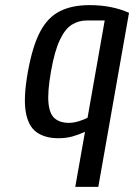

<svg xmlns="http://www.w3.org/2000/svg" viewBox="-20 -530 524 750"><path d="M274 200 312 -15Q288 -4 263 3Q238 10 208 10Q156 10 123 -13.5Q90 -37 80.5 -93.5Q71 -150 89 -250Q107 -350 137 -406.5Q167 -463 214.5 -486.5Q262 -510 329 -510Q374 -510 412 -502.5Q450 -495 484 -480L364 200ZM248 -50Q267 -50 288 -56.5Q309 -63 322 -70L389 -450H319Q287 -450 260.5 -433.5Q234 -417 213.5 -373.5Q193 -330 179 -250Q165 -170 169.5 -126.5Q174 -83 195 -66.5Q216 -50 248 -50Z"/></svg>

Font: Cuprum
Style: Italic
Weight: 400
Italic angle: -10°
Designer: Jovanny Lemonad
Foundry: Jovanny Lemonad
Version: Version 3.000